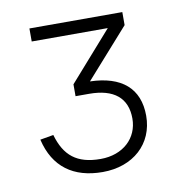

<svg xmlns="http://www.w3.org/2000/svg" viewBox="-60 -776 544 573"><g transform="rotate(-10 212.0 -490.0)"><path d="M363.5 -403C363.5 -486.5 311 -530.5 216 -533L347 -680.5V-720H65.5V-680.5H296L166 -533V-497H207C282 -497 321.5 -464.5 321.5 -402C321.5 -343 276 -299.5 207.5 -299.5C135.5 -299.5 99 -330 80.5 -394.5L40 -387.5C60 -302 118.5 -260 207 -260C299.5 -260 363.5 -318 363.5 -403Z"/></g></svg>

Font: Vela Sans ExtLt
Style: Regular
Weight: 200
Designer: Principal design: Mikhail Sharanda - project Manrope.
Design modification: Ravid Balaliev
Foundry: Mikhail Sharanda
Version: Version 1.001